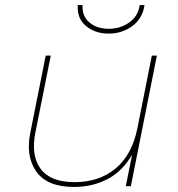

<svg xmlns="http://www.w3.org/2000/svg" viewBox="-20 -737 704 760"><path d="M273 3Q167 3 124 -57.5Q81 -118 100 -212L161 -517H181L120 -212Q102 -121 141 -68.5Q180 -16 275 -16Q373 -16 438 -70.5Q503 -125 524 -230L581 -517H601L498 0H478L503 -125Q465 -59 405.5 -28Q346 3 273 3ZM410 -604Q356 -604 320 -634.5Q284 -665 288 -717H307Q304 -674 333.5 -648.5Q363 -623 411 -623Q456 -623 491.5 -648Q527 -673 533 -717H552Q545 -665 504.5 -634.5Q464 -604 410 -604Z"/></svg>

Font: Montserrat Thin
Style: Italic
Weight: 100
Italic angle: -11.3°
Designer: Julieta Ulanovsky
Foundry: Julieta Ulanovsky
Version: Version 9.000; ttfautohint (v1.8.4.7-5d5b)